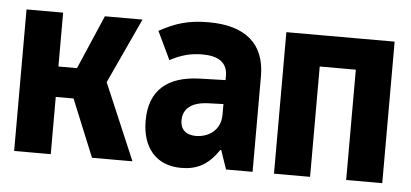

<svg xmlns="http://www.w3.org/2000/svg" viewBox="-44 -647 1587 742"><g transform="rotate(5 750.0 -276.0)"><path d="M32 0H174V-222H243L334 0H491L365 -296L482 -549H336L246 -340H174V-549H32Z M680 9C741 9 785 -13 825 -73H829L854 0H957V-371C957 -496 881 -561 738 -561C659 -561 609 -545 547 -511L599 -402C644 -426 681 -435 725 -435C785 -435 822 -413 822 -361V-344L722 -341C598 -337 528 -280 528 -161C528 -56 584 9 680 9ZM726 -119C693 -119 666 -135 666 -174C666 -222 702 -247 764 -249L822 -251V-210C822 -149 775 -119 726 -119Z M1040 0H1180V-428H1320V0H1460V-549H1040Z"/></g></svg>

Font: Noto Sans Mono ExtraCondensed ExtraBold
Style: Regular
Weight: 800
Width: 2
Designer: Monotype Design Team
Foundry: Monotype Imaging Inc.
Version: Version 2.014